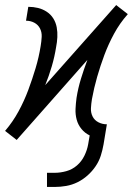

<svg xmlns="http://www.w3.org/2000/svg" viewBox="-26 -547 546 760"><path d="M160 193V137H191Q213 137 236.5 130.5Q260 124 278.5 108Q297 92 308 69.5Q319 47 323 24L329 -11Q310 -20 296.5 -36.5Q283 -53 277.5 -73.5Q272 -94 273 -116Q274 -138 277 -160Q283 -198 294.5 -235.5Q306 -273 320 -310L40 7L30 -1L17 -11L-6 -29L-5 -30Q25 -65 47.5 -106.5Q70 -148 86 -191Q102 -234 115 -277.5Q128 -321 135 -365Q138 -383 139 -401Q140 -419 132.5 -434Q125 -449 110 -457Q95 -465 77 -465L86 -520Q106 -520 124.5 -515.5Q143 -511 159 -500.5Q175 -490 185 -474Q195 -458 198.5 -439Q202 -420 201 -400Q200 -380 196 -360Q190 -322 179 -284.5Q168 -247 153 -210L434 -527L444 -519L457 -509L480 -491L479 -490Q448 -455 425.5 -413.5Q403 -372 387 -329Q371 -286 358.5 -242.5Q346 -199 338 -155Q335 -137 334 -119Q333 -101 340.5 -86Q348 -71 363.5 -63Q379 -55 397 -55L384 24Q380 47 373 69Q366 91 352.5 111Q339 131 320.5 147.5Q302 164 280.5 174.5Q259 185 236 189Q213 193 191 193Z"/></svg>

Font: Iosevka Curly Slab Light
Style: Italic
Weight: 300
Italic angle: -9°
Monospace: yes
Designer: Belleve Invis
Foundry: Belleve Invis
Version: Version 22.1.2; ttfautohint (v1.8.4)